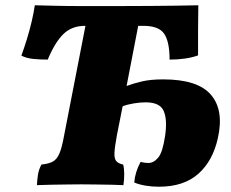

<svg xmlns="http://www.w3.org/2000/svg" viewBox="-20 -699 877 728"><path d="M120 3Q121 -18 124 -37Q127 -56 137 -75Q165 -78 180.5 -86.5Q196 -95 205.5 -117.5Q215 -140 223 -185L304 -601H302Q252 -601 220 -569.5Q188 -538 161 -473Q133 -473 107 -475.5Q81 -478 61 -488Q71 -515 81.5 -549Q92 -583 100 -617Q108 -651 112 -679Q154 -678 195 -677Q236 -676 290 -676Q344 -676 425 -676Q497 -676 550.5 -676.5Q604 -677 647.5 -677.5Q691 -678 732 -679Q731 -637 731 -585.5Q731 -534 731 -489Q709 -481 681.5 -477Q654 -473 623 -473Q623 -541 602.5 -571Q582 -601 524 -601H504L460 -373Q487 -383 519 -390.5Q551 -398 599 -398Q730 -398 780 -339.5Q830 -281 806 -175Q787 -89 732 -40Q677 9 582 9Q557 9 532.5 5Q508 1 489 -7Q492 -46 513 -85Q521 -83 529 -82Q537 -81 542 -81Q563 -81 580 -101.5Q597 -122 606 -184Q615 -244 601 -277.5Q587 -311 532 -311Q512 -311 487.5 -307Q463 -303 445 -296L423 -185Q415 -141 414 -119Q413 -97 421 -88Q429 -79 447 -75Q451 -60 451 -38.5Q451 -17 448 3Q434 2 404.5 1.5Q375 1 343 0.5Q311 0 288 0Q265 0 233.5 0.5Q202 1 171 1.5Q140 2 120 3Z"/></svg>

Font: Vollkorn Black
Style: Italic
Weight: 900
Italic angle: -11°
Designer: Friedrich Althausen
Foundry: Friedrich Althausen
Version: Version 5.000; ttfautohint (v1.8.3)